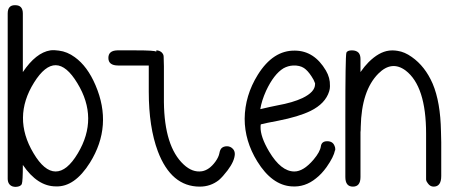

<svg xmlns="http://www.w3.org/2000/svg" viewBox="-20 -732 1737 743"><path d="M279.3 -410.2Q196.3 -547.9 111.8 -412.6Q27.3 -277.3 109.4 -139.6Q151.4 -68.4 195.3 -68.4Q239.3 -68.4 281.2 -138.7Q362.3 -274.4 279.3 -410.2ZM196.3 -10.7Q125 -10.7 68.4 -93.8Q68.4 -31.2 64.5 -20.5Q60.5 -9.8 41 -8.8Q34.2 -8.8 28.3 -10.7Q9.8 -17.6 9.8 -41V-679.7Q9.8 -712.9 39.1 -711.9Q68.4 -711.9 68.4 -679.7V-453.1Q119.1 -528.3 174.8 -537.1Q189.5 -539.1 208 -536.1Q240.2 -532.2 269.5 -510.7Q318.4 -475.6 349.6 -402.3Q417 -245.1 328.1 -102.5Q268.6 -7.8 196.3 -10.7Q196.3 -10.7 196.3 -10.7Z M613.3 -512.7 614.3 -475.6V-336.9Q616.2 -165 690.4 -95.7Q724.6 -63.5 761.7 -69.3Q790 -74.2 813.5 -106.4Q826.2 -124 829.1 -139.6Q831.1 -151.4 836.9 -158.2Q844.7 -166 858.4 -166Q872.1 -166 881.8 -155.3Q888.7 -147.5 888.7 -135.7Q887.7 -108.4 860.4 -72.3Q841.8 -47.9 827.1 -35.2Q794.9 -9.8 752.9 -9.8Q642.6 -9.8 590.8 -146.5Q555.7 -240.2 555.7 -377V-478.5H437.5Q399.4 -478.5 399.4 -507.8Q399.4 -536.1 433.6 -537.1H506.8Q579.1 -537.1 584 -532.2Q585 -531.2 585 -537.1Q595.7 -537.1 604.5 -530.3Q613.3 -522.5 613.3 -512.7Z M1221.7 -166Q1224.6 -185.5 1246.1 -185.5Q1267.6 -185.5 1274.4 -168Q1277.3 -162.1 1277.3 -156.2Q1277.3 -153.3 1277.3 -150.4Q1277.3 -150.4 1276.4 -150.4Q1271.5 -125 1244.1 -85.9Q1224.6 -58.6 1203.1 -42Q1160.2 -6.8 1108.4 -10.7Q1032.2 -15.6 975.6 -107.4Q926.8 -186.5 926.8 -272.5Q927.7 -362.3 977.5 -442.4Q1037.1 -538.1 1122.1 -536.1Q1196.3 -535.2 1241.2 -459Q1257.8 -430.7 1256.8 -400.4Q1256.8 -397.5 1256.8 -396.5Q1256.8 -388.7 1253.9 -378.9Q1239.3 -331.1 1181.6 -302.7Q1135.7 -280.3 1055.7 -264.6Q1040 -261.7 1015.6 -256.8Q991.2 -251 990.2 -251Q988.3 -251 988.3 -241.2Q987.3 -203.1 1021.5 -145.5Q1067.4 -68.4 1119.1 -68.4Q1154.3 -68.4 1193.4 -114.3Q1218.8 -144.5 1221.7 -166ZM987.3 -309.6Q1028.3 -319.3 1053.7 -324.2Q1113.3 -335 1150.4 -352.5Q1199.2 -376 1199.2 -406.2Q1199.2 -406.2 1199.2 -412.1Q1199.2 -408.2 1198.2 -412.1Q1195.3 -421.9 1185.5 -436.5Q1170.9 -459 1156.2 -468.8Q1139.6 -479.5 1114.3 -478.5Q1094.7 -477.5 1077.1 -467.8Q1040 -445.3 1009.8 -380.9Q992.2 -341.8 987.3 -309.6Z M1316.4 -46.9V-279.3Q1316.4 -511.7 1320.3 -527.3Q1323.2 -537.1 1341.8 -537.1Q1359.4 -537.1 1368.2 -527.3Q1375 -518.6 1375 -503.9V-453.1Q1390.6 -475.6 1406.2 -491.2Q1446.3 -531.2 1485.4 -536.1Q1501 -538.1 1518.6 -535.2Q1545.9 -531.2 1573.2 -511.7Q1625 -475.6 1654.3 -408.2Q1684.6 -336.9 1686.5 -222.7Q1686.5 -220.7 1687.5 -181.6V-50.8Q1687.5 -9.8 1658.2 -9.8Q1644.5 -9.8 1635.7 -22.5Q1629.9 -29.3 1628.9 -37.1V-214.8Q1628.9 -398.4 1549.8 -459Q1496.1 -499 1444.3 -447.3Q1378.9 -381.8 1376 -241.2Q1376 -225.6 1375 -220.7V-46.9Q1375 -9.8 1345.7 -9.8Q1316.4 -9.8 1316.4 -46.9Z"/></svg>

Font: otype
Style: Regular
Weight: 400
Designer: ironsmith
Version: 4